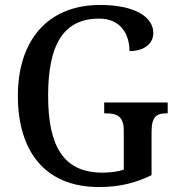

<svg xmlns="http://www.w3.org/2000/svg" viewBox="-20 -744 719 774"><path d="M379 10C460 10 526 -6 591 -38V-214C591 -276 614 -287 650 -287H656V-331H400V-287H408C450 -287 479 -276 479 -218V-60C455 -52 424 -48 393 -48C233 -48 174 -159 174 -358C174 -560 233 -669 380 -669C468 -669 502 -604 502 -538C560 -538 598 -567 598 -611C598 -675 525 -724 384 -724C166 -724 52 -574 52 -358C52 -137 159 10 379 10Z"/></svg>

Font: Noto Serif Devanagari SemiCondensed Medium
Style: Regular
Weight: 500
Width: 4
Designer: Universal Thirst, Indian Type Foundry and the Monotype Design Team
Foundry: Monotype Imaging Inc.
Version: Version 2.004